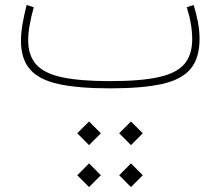

<svg xmlns="http://www.w3.org/2000/svg" viewBox="-20 -358 893 778"><path d="M293 352.1 340.8 399.9 388.7 352.1 340.8 304.2ZM462.9 352.1 510.7 399.9 558.6 352.1 510.7 304.2ZM462.9 182.1 510.7 230 558.6 182.1 510.7 134.3ZM293 182.1 340.8 230 388.7 182.1 340.8 134.3ZM764.6 -337.9 736.8 -328.6Q748 -293.5 753.4 -261.2Q758.8 -229 758.8 -198.7Q758.8 -136.7 727.8 -99.4Q696.8 -62 624 -45.7Q551.3 -29.3 426.3 -29.3Q304.2 -29.3 231.4 -44.9Q158.7 -60.5 126.5 -96.9Q94.2 -133.3 94.2 -194.8Q94.2 -222.7 100.1 -256.1Q106 -289.6 116.7 -328.6L87.9 -337.9Q77.1 -295.4 71 -259.3Q64.9 -223.1 64.9 -192.9Q64.9 -119.1 101.6 -76.9Q138.2 -34.7 218 -17.3Q297.9 0 426.3 0Q556.6 0 636.2 -17.6Q715.8 -35.2 752.2 -78.9Q788.6 -122.6 788.6 -200.2Q788.6 -233.4 782.2 -267.8Q775.9 -302.2 764.6 -337.9Z"/></svg>

Font: Estedad VF
Style: Regular
Weight: 100
Designer: Amin Abedi
Version: Version 7.3